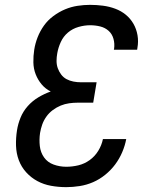

<svg xmlns="http://www.w3.org/2000/svg" viewBox="-20 -763 640 791"><path d="M253 8Q221 8 190.5 2.5Q160 -3 134 -17Q108 -31 88 -53Q68 -75 57.5 -103Q47 -131 46 -162.5Q45 -194 50 -226Q54 -252 64.5 -278Q75 -304 94 -325.5Q113 -347 138 -362Q163 -377 189 -386Q167 -397 151.5 -415.5Q136 -434 127 -457Q118 -480 117.5 -506Q117 -532 121 -558Q125 -584 135 -609.5Q145 -635 161 -657.5Q177 -680 200 -697Q223 -714 248 -724.5Q273 -735 299.5 -739Q326 -743 351 -743Q378 -743 404.5 -739.5Q431 -736 455 -727Q479 -718 498 -702.5Q517 -687 529.5 -665.5Q542 -644 546.5 -618Q551 -592 546 -565L545 -558H449L450 -562Q453 -583 447.5 -603Q442 -623 427.5 -636Q413 -649 393 -654Q373 -659 351 -659Q328 -659 303.5 -652Q279 -645 260 -629Q241 -613 230.5 -590Q220 -567 216 -544Q213 -528 213 -512Q213 -496 218 -482Q223 -468 232 -456Q241 -444 254 -437Q267 -430 282.5 -427Q298 -424 314 -424H378L364 -340H300Q283 -340 265 -337.5Q247 -335 230 -328Q213 -321 197.5 -309.5Q182 -298 171 -282.5Q160 -267 154 -250Q148 -233 145 -215Q141 -188 144 -161.5Q147 -135 161.5 -114.5Q176 -94 201 -85Q226 -76 253 -76Q278 -76 303 -82Q328 -88 349.5 -103.5Q371 -119 385 -142Q399 -165 404 -190H500Q495 -163 483.5 -136Q472 -109 454.5 -85.5Q437 -62 413.5 -43Q390 -24 363.5 -12.5Q337 -1 308.5 3.5Q280 8 253 8Z"/></svg>

Font: Iosevka Custom Medium Oblique
Style: Regular
Weight: 500
Italic angle: -9°
Designer: Belleve Invis
Foundry: Belleve Invis
Version: Version 27.0.1